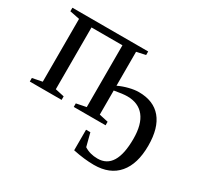

<svg xmlns="http://www.w3.org/2000/svg" viewBox="-143 -638 1075 1034"><g transform="rotate(30 394.5 -121.5)"><path d="M754.9 -19.5Q754.9 93.8 702.9 155Q650.9 216.3 552.2 216.3Q493.2 216.3 421.4 201.2V73.2H448.2L469.2 154.3Q504.4 177.2 552.2 177.2Q667 177.2 667 -11.7Q667 -101.6 630.4 -147.7Q593.8 -193.8 524.4 -193.8Q497.6 -193.8 444.8 -184.1V-34.2L500.5 -22V0H302.7V-22L363.8 -34.2V-418.5H171.4V-34.2L227.1 -22V0H29.3V-22L90.3 -34.2V-424.8L29.3 -437V-459H500.5V-437L444.8 -424.8V-213.9Q474.6 -228 507.8 -236.3Q541 -244.6 566.9 -244.6Q658.7 -244.6 706.8 -187.3Q754.9 -129.9 754.9 -19.5Z"/></g></svg>

Font: Tinos
Style: Regular
Weight: 400
Designer: Steve Matteson
Foundry: Monotype Imaging Inc.
Version: Version 1.23